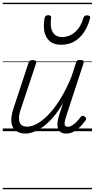

<svg xmlns="http://www.w3.org/2000/svg" viewBox="-20 -950 686 1390"><path d="M164 17Q123 17 96 -2.5Q69 -22 63 -62.5Q57 -103 78 -166L186 -494Q190 -506 196.5 -510.5Q203 -515 216 -515Q233 -515 239 -509Q245 -503 241 -491L131 -161Q117 -120 117.5 -91Q118 -62 132.5 -47.5Q147 -33 177 -33Q208 -33 246 -53Q284 -73 326 -115Q368 -157 411.5 -225Q455 -293 496 -391L530 -495Q534 -508 540 -512Q546 -516 560 -516Q576 -516 582.5 -510.5Q589 -505 585 -493L458 -105Q450 -80 448 -63.5Q446 -47 452 -39.5Q458 -32 470 -32Q487 -32 504 -43Q521 -54 536.5 -70.5Q552 -87 564 -103Q570 -111 577 -112Q584 -113 592 -107Q602 -100 603.5 -93.5Q605 -87 600 -80Q588 -62 567.5 -39.5Q547 -17 519.5 0Q492 17 460 17Q436 17 421.5 7.5Q407 -2 400.5 -18.5Q394 -35 396 -58Q398 -81 406 -109L437 -206Q402 -144 365 -101.5Q328 -59 292.5 -33Q257 -7 224 5Q191 17 164 17ZM424 -626Q351 -626 319 -676.5Q287 -727 303 -820Q305 -830 311.5 -835Q318 -840 329 -840Q342 -840 347 -834.5Q352 -829 350 -820Q341 -753 361.5 -717.5Q382 -682 429 -682Q483 -682 524.5 -719Q566 -756 583 -819Q587 -830 593 -834.5Q599 -839 611 -839Q623 -839 629 -833.5Q635 -828 632 -818Q615 -754 584.5 -711.5Q554 -669 513.5 -647.5Q473 -626 424 -626ZM0 410H646V420H0ZM0 -20H646V0H0ZM0 -505H646V-500H0ZM0 -930H646V-920H0Z"/></svg>

Font: Playwrite DE LA Guides
Style: Regular
Weight: 400
Designer: Veronika Burian, José Scaglione
Foundry: TypeTogether
Version: Version 1.003